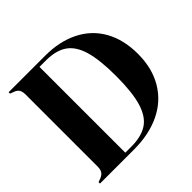

<svg xmlns="http://www.w3.org/2000/svg" viewBox="-167 -821 981 981"><g transform="rotate(-45 324.0 -330.0)"><path d="M22 -10 43 -18Q60 -25 67.5 -37Q75 -49 75 -69V-315V-350V-591Q75 -612 67.5 -624Q60 -636 43 -642L22 -650V-660H286Q391 -660 468.5 -620.5Q546 -581 587 -507Q628 -433 628 -331Q628 -228 583.5 -153Q539 -78 458 -39Q377 0 268 0H22ZM268 -20Q341 -20 384.5 -48.5Q428 -77 448.5 -144.5Q469 -212 469 -330Q469 -448 449 -515Q429 -582 386 -611Q343 -640 272 -640H225V-350V-316V-20Z"/></g></svg>

Font: DeepMind Serif Display
Style: Regular
Weight: 800
Designer: Frank Grießhammer / Modifications: Colophon Foundry
Foundry: Colophon Foundry
Version: Version 5.002